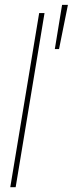

<svg xmlns="http://www.w3.org/2000/svg" viewBox="-20 -782 304 802"><path d="M166 -727.5 45.4 0H22.9L143.6 -727.5ZM209 -577.1 239.3 -761.7H263.7L226.6 -577.1Z"/></svg>

Font: Inter Display Thin
Style: Italic
Weight: 100
Italic angle: -9.39999°
Designer: Rasmus Andersson
Foundry: rsms
Version: Version 4.000;git-a52131595